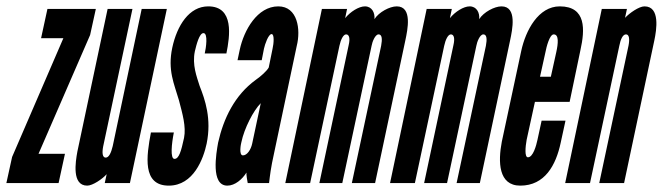

<svg xmlns="http://www.w3.org/2000/svg" viewBox="-54 -575 2082 603"><path d="M-34 0H130L150 -92H67L229 -465L247 -547H95L75 -455H145L-16 -82Z M300 -116C295 -95 288 -80 278 -80C268 -80 266 -94 270 -115L362 -547H284L189 -99C183 -66 171 8 220 8C237 8 268 -13 281 -28L275 0H354L470 -547H391Z M657 -407C668 -461 682 -555 600 -555C540 -555 502 -495 487 -425C472 -354 493 -312 508 -260C519 -218 531 -177 524 -142C515 -100 508 -76 494 -76C480 -76 485 -124 492 -159H420C406 -85 392 8 476 8C554 8 585 -77 595 -124C611 -202 590 -262 573 -305C564 -334 549 -371 558 -414C563 -435 572 -471 585 -471C600 -471 593 -424 589 -407Z M790 -363C784 -352 765 -335 749 -324C683 -276 648 -203 631 -127C625 -93 607 8 660 8C684 8 707 -12 720 -33C719 -27 723 -5 724 0H791C794 -24 796 -46 807 -95L878 -431C891 -482 881 -555 820 -555C754 -555 712 -480 699 -419L692 -386H768L775 -422C778 -436 789 -468 799 -468C808 -468 806 -439 802 -422ZM738 -124C734 -105 722 -87 709 -87C695 -87 703 -125 704 -128C713 -172 742 -228 765 -251Z M1113 -431C1115 -443 1124 -467 1135 -467C1146 -467 1147 -452 1143 -431L1051 0H1124L1219 -448C1226 -481 1242 -555 1192 -555C1170 -555 1136 -537 1122 -515C1124 -535 1114 -555 1092 -555C1073 -555 1046 -538 1030 -518L1036 -547H957L842 0H920L1012 -431C1016 -450 1024 -467 1033 -467C1043 -467 1046 -454 1041 -433L949 0H1021Z M1442 -431C1444 -443 1453 -467 1464 -467C1475 -467 1476 -452 1472 -431L1380 0H1453L1548 -448C1555 -481 1571 -555 1521 -555C1499 -555 1465 -537 1451 -515C1453 -535 1443 -555 1421 -555C1402 -555 1375 -538 1359 -518L1365 -547H1286L1171 0H1249L1341 -431C1345 -450 1353 -467 1362 -467C1372 -467 1375 -454 1370 -433L1278 0H1350Z M1647 -196 1634 -136C1630 -117 1620 -81 1604 -81C1593 -81 1596 -114 1600 -136L1626 -255H1735L1769 -418C1783 -481 1788 -555 1704 -555C1637 -555 1597 -480 1583 -415L1522 -130C1510 -67 1511 8 1580 8C1657 8 1692 -56 1707 -127L1722 -196ZM1659 -411C1662 -427 1672 -467 1685 -467C1702 -467 1699 -438 1693 -411L1676 -334H1642Z M1891 -431C1895 -452 1902 -467 1912 -467C1922 -467 1924 -453 1920 -432L1828 0H1906L2001 -448C2008 -481 2020 -555 1970 -555C1953 -555 1923 -534 1909 -519L1915 -547H1836L1721 0H1799Z"/></svg>

Font: League Gothic Condensed Italic
Style: Regular
Weight: 400
Width: 3
Designer: Tyler Finck
Foundry: The League of Moveable Type
Version: Version 1.001;PS 001.001;hotconv 1.0.56;makeotf.lib2.0.21325